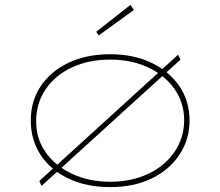

<svg xmlns="http://www.w3.org/2000/svg" viewBox="-20 -756 901 786"><path d="M150 5 141 -15 709 -532 719 -512ZM431 10Q334 10 260.5 -25Q187 -60 146.5 -121.5Q106 -183 106 -263Q106 -342 146.5 -403Q187 -464 260.5 -499Q334 -534 431 -534Q527 -534 600 -499Q673 -464 714.5 -403Q756 -342 756 -263Q756 -185 714.5 -122.5Q673 -60 600 -25Q527 10 431 10ZM431 -12Q517 -12 585 -43.5Q653 -75 693 -132Q733 -189 734 -263Q734 -335 694.5 -391.5Q655 -448 586.5 -480Q518 -512 431 -512Q343 -512 274.5 -480Q206 -448 167.5 -391.5Q129 -335 128 -263Q127 -189 167 -132.5Q207 -76 276 -44Q345 -12 431 -12ZM384 -611 374 -626 514 -736 528 -715Z"/></svg>

Font: Lexend Peta Thin
Style: Regular
Weight: 250
Version: Version 1.007